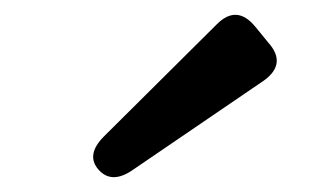

<svg xmlns="http://www.w3.org/2000/svg" viewBox="-20 -780 437 262"><path d="M161 -548Q132 -528 114 -549Q97 -569 122 -594L276 -747Q303 -774 328 -744L346 -722Q372 -693 340 -670Z"/></svg>

Font: Zen Maru Gothic
Style: Bold
Weight: 700
Designer: Yoshimichi Ohira
Foundry: Positype
Version: Version 1.001